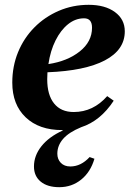

<svg xmlns="http://www.w3.org/2000/svg" viewBox="-20 -526 560 797"><path d="M238 14Q142 14 86.5 -39Q31 -92 31 -183Q31 -251 55 -309.5Q79 -368 122.5 -412Q166 -456 224 -481Q282 -506 348 -506Q416 -506 457 -476Q498 -446 498 -396Q498 -319 415.5 -275.5Q333 -232 177 -226Q176 -211 176 -197Q176 -132 204.5 -96.5Q233 -61 286 -61Q367 -61 425 -127L452 -108Q397 -24 317 2Q266 23 242 50.5Q218 78 218 112Q218 135 232.5 150Q247 165 272 165Q316 165 352 126L372 133Q356 188 317 219.5Q278 251 226 251Q177 251 149 228Q121 205 121 165Q121 120 152 81Q183 42 240 16V14ZM329 -450Q293 -450 262.5 -425.5Q232 -401 210.5 -358Q189 -315 181 -260Q260 -272 311 -312.5Q362 -353 362 -411Q362 -450 329 -450Z"/></svg>

Font: Platypi SemiBold
Style: Italic
Weight: 600
Italic angle: -13°
Designer: David Sargent
Foundry: Bolt Cutter Type
Version: Version 1.200; ttfautohint (v1.8.4.7-5d5b)